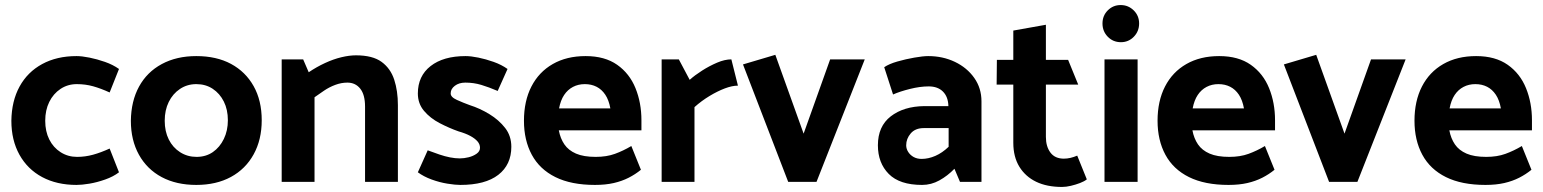

<svg xmlns="http://www.w3.org/2000/svg" viewBox="-20 -720 6109 760"><path d="M414 -132Q379 -116 348 -107.5Q317 -99 285 -99Q249 -99 220 -117.5Q191 -136 175 -168Q159 -200 159 -242Q159 -284 175 -316.5Q191 -349 219.5 -368Q248 -387 284 -387Q318 -387 348.5 -378.5Q379 -370 414 -354L451 -447Q427 -464 395.5 -475Q364 -486 334 -492Q304 -498 283 -498Q205 -498 147 -466.5Q89 -435 57.5 -377.5Q26 -320 25 -242Q25 -165 57 -107.5Q89 -50 147 -19Q205 12 283 12Q304 12 334 7Q364 2 396.5 -9.5Q429 -21 451 -38Z M757 12Q678 12 620 -19Q562 -50 530 -107.5Q498 -165 498 -242Q499 -320 530.5 -377.5Q562 -435 620.5 -466.5Q679 -498 757 -498Q837 -498 894.5 -467Q952 -436 984 -379Q1016 -322 1016 -244Q1016 -167 984 -109Q952 -51 894 -19.5Q836 12 757 12ZM758 -99Q795 -99 822.5 -118Q850 -137 866 -170Q882 -203 882 -244Q882 -286 866 -318Q850 -350 822 -368.5Q794 -387 757 -387Q721 -387 692.5 -368Q664 -349 648 -316.5Q632 -284 632 -242Q632 -200 648 -168Q664 -136 693 -117.5Q722 -99 758 -99Z M1225 0V-335Q1242 -347 1262.5 -361Q1283 -375 1307 -384Q1331 -393 1355 -393Q1387 -393 1406 -369Q1425 -345 1425 -298V0H1555V-304Q1555 -360 1540.5 -404.5Q1526 -449 1490.5 -475Q1455 -501 1389 -501Q1363 -501 1331.5 -493.5Q1300 -486 1266.5 -470.5Q1233 -455 1202 -434L1180 -485H1095V0Z M1634 -38Q1657 -21 1688.5 -9.5Q1720 2 1751 7Q1782 12 1802 12Q1901 12 1952.5 -28Q2004 -68 2004 -139Q2004 -182 1979.5 -213.5Q1955 -245 1917.5 -268Q1880 -291 1839 -304Q1814 -313 1788.5 -324.5Q1763 -336 1764 -351Q1764 -368 1780.5 -380.5Q1797 -393 1822 -393Q1855 -393 1885 -384Q1915 -375 1950 -360L1989 -447Q1965 -464 1934 -475Q1903 -486 1873.5 -492Q1844 -498 1823 -498Q1735 -498 1684.5 -458.5Q1634 -419 1634 -350Q1634 -310 1658.5 -281Q1683 -252 1720.5 -232.5Q1758 -213 1795 -200Q1823 -192 1841.5 -182Q1860 -172 1870 -160.5Q1880 -149 1880 -135Q1880 -121 1866.5 -111.5Q1853 -102 1835 -97.5Q1817 -93 1800 -93Q1782 -93 1761.5 -97Q1741 -101 1719 -108.5Q1697 -116 1673 -125Z M2519 -204V-244Q2519 -313 2495.5 -371Q2472 -429 2423 -463.5Q2374 -498 2298 -498Q2223 -498 2168 -466.5Q2113 -435 2083.5 -377.5Q2054 -320 2054 -242Q2054 -165 2085 -107.5Q2116 -50 2178.5 -19Q2241 12 2335 12Q2377 12 2409.5 4.5Q2442 -3 2468.5 -16.5Q2495 -30 2517 -48L2479 -142Q2447 -123 2414 -111Q2381 -99 2338 -99Q2290 -99 2260 -112Q2230 -125 2214 -148.5Q2198 -172 2192 -204ZM2193 -291Q2199 -323 2213 -344Q2227 -365 2248 -376Q2269 -387 2295 -387Q2321 -387 2341.5 -376.5Q2362 -366 2376 -345Q2390 -324 2396 -291Z M2729 0V-296Q2757 -321 2788.5 -340Q2820 -359 2849 -370Q2878 -381 2901 -381L2875 -485Q2849 -485 2818.5 -472Q2788 -459 2759 -440.5Q2730 -422 2710 -404L2667 -485H2599V0Z M3212 0 3403 -485H3266L3161 -191L3049 -503L2921 -465L3100 0Z M3567 -145Q3567 -171 3585 -192Q3603 -213 3637 -213H3735V-139Q3710 -115 3682.5 -103Q3655 -91 3628 -91Q3610 -91 3596.5 -98.5Q3583 -106 3575 -118.5Q3567 -131 3567 -145ZM3515 -346Q3542 -358 3582 -368Q3622 -378 3656 -378Q3692 -378 3712.5 -357.5Q3733 -337 3734 -301V-300H3639Q3557 -299 3506 -259.5Q3455 -220 3455 -145Q3455 -75 3498 -31.5Q3541 12 3630 12Q3666 12 3698.5 -6Q3731 -24 3758 -52L3780 0H3865V-319Q3865 -371 3836.5 -411.5Q3808 -452 3760 -475Q3712 -498 3654 -498Q3634 -498 3599.5 -492Q3565 -486 3532 -476.5Q3499 -467 3480 -454Z M4208 -483H4120V-622L3991 -599V-483H3926L3925 -385H3991V-155Q3991 -99 4015 -60Q4039 -21 4081.5 -0.5Q4124 20 4184 20Q4200 20 4219 15.5Q4238 11 4255 4.5Q4272 -2 4282 -10L4244 -104Q4230 -98 4217 -95Q4204 -92 4191 -92Q4156 -92 4138 -116Q4120 -140 4120 -178V-385H4248Z M4483 0V-485H4352V0ZM4417 -553Q4447 -553 4468 -574.5Q4489 -596 4489 -627Q4489 -658 4467.5 -679Q4446 -700 4416 -700Q4386 -700 4365 -679Q4344 -658 4344 -627Q4344 -596 4365 -574.5Q4386 -553 4417 -553Z M5027 -204V-244Q5027 -313 5003.5 -371Q4980 -429 4931 -463.5Q4882 -498 4806 -498Q4731 -498 4676 -466.5Q4621 -435 4591.5 -377.5Q4562 -320 4562 -242Q4562 -165 4593 -107.5Q4624 -50 4686.5 -19Q4749 12 4843 12Q4885 12 4917.5 4.5Q4950 -3 4976.5 -16.5Q5003 -30 5025 -48L4987 -142Q4955 -123 4922 -111Q4889 -99 4846 -99Q4798 -99 4768 -112Q4738 -125 4722 -148.5Q4706 -172 4700 -204ZM4701 -291Q4707 -323 4721 -344Q4735 -365 4756 -376Q4777 -387 4803 -387Q4829 -387 4849.5 -376.5Q4870 -366 4884 -345Q4898 -324 4904 -291Z M5353 0 5544 -485H5407L5302 -191L5190 -503L5062 -465L5241 0Z M6044 -204V-244Q6044 -313 6020.5 -371Q5997 -429 5948 -463.5Q5899 -498 5823 -498Q5748 -498 5693 -466.5Q5638 -435 5608.5 -377.5Q5579 -320 5579 -242Q5579 -165 5610 -107.5Q5641 -50 5703.5 -19Q5766 12 5860 12Q5902 12 5934.5 4.5Q5967 -3 5993.5 -16.5Q6020 -30 6042 -48L6004 -142Q5972 -123 5939 -111Q5906 -99 5863 -99Q5815 -99 5785 -112Q5755 -125 5739 -148.5Q5723 -172 5717 -204ZM5718 -291Q5724 -323 5738 -344Q5752 -365 5773 -376Q5794 -387 5820 -387Q5846 -387 5866.5 -376.5Q5887 -366 5901 -345Q5915 -324 5921 -291Z"/></svg>

Font: Catamaran
Style: Bold
Weight: 700
Designer: Pria Ravichandran
Version: Version 2.000